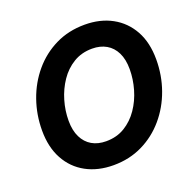

<svg xmlns="http://www.w3.org/2000/svg" viewBox="-131 -871 1015 1014"><g transform="rotate(-20 376.5 -364.0)"><path d="M339.4 11.2Q252 11.2 185.8 -24.9Q119.6 -61 82.8 -128.4Q45.9 -195.8 45.9 -289.6Q45.9 -377.9 74.2 -458.7Q102.5 -539.6 155.8 -602.8Q209 -666 283 -702.4Q356.9 -738.8 447.8 -738.8Q535.2 -738.8 601.1 -702.6Q667 -666.5 704.1 -599.4Q741.2 -532.2 741.2 -437.5Q741.2 -348.1 712.4 -267.3Q683.6 -186.5 630.1 -123.8Q576.7 -61 502.9 -24.9Q429.2 11.2 339.4 11.2ZM345.7 -121.1Q405.3 -121.1 450.9 -148.9Q496.6 -176.8 528.1 -222.9Q559.6 -269 575.7 -325Q591.8 -380.9 591.8 -437Q591.8 -492.2 573.2 -529.8Q554.7 -567.4 521 -586.9Q487.3 -606.4 441.4 -606.4Q382.3 -606.4 336.4 -578.6Q290.5 -550.8 259.3 -504.6Q228 -458.5 211.7 -402.8Q195.3 -347.2 195.3 -290.5Q195.3 -235.8 213.9 -198Q232.4 -160.2 266.1 -140.6Q299.8 -121.1 345.7 -121.1Z"/></g></svg>

Font: Inter 28pt
Style: Bold Italic
Weight: 700
Italic angle: -9.3988°
Designer: Rasmus Andersson
Foundry: rsms
Version: Version 4.001;git-66647c0bb